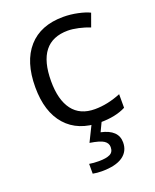

<svg xmlns="http://www.w3.org/2000/svg" viewBox="-146 -628 767 952"><g transform="rotate(-20 238.0 -152.5)"><path d="M299.8 9.8Q183.6 9.8 119.9 -61.8Q56.2 -133.3 56.2 -264.2Q56.2 -398.4 120.8 -471.7Q185.5 -544.9 305.2 -544.9Q343.8 -544.9 382.3 -536.6Q420.9 -528.3 442.9 -517.1L418 -448.2Q391.1 -459 359.4 -466.1Q327.6 -473.1 303.2 -473.1Q140.1 -473.1 140.1 -265.1Q140.1 -166.5 179.9 -113.8Q219.7 -61 297.9 -61Q364.7 -61 435.1 -89.8V-18.1Q381.3 9.8 299.8 9.8ZM372.1 141.1Q372.1 188.5 334.7 214.4Q297.4 240.2 224.1 240.2Q199.2 240.2 177.2 235.8V184.1Q199.2 188 228 188Q266.6 188 286.4 178.2Q306.2 168.5 306.2 142.1Q306.2 121.1 286.9 108.2Q267.6 95.2 214.4 86.9L257.3 0H311L284.2 56.2Q372.1 75.2 372.1 141.1Z"/></g></svg>

Font: Open Sans Y to K
Style: Regular
Weight: 400
Version: Version 1.10